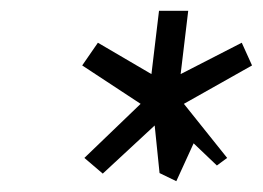

<svg xmlns="http://www.w3.org/2000/svg" viewBox="-20 -777 486 355"><path d="M306 -442 338 -512 381 -471 400 -485 320 -585 446 -656 427 -698 314 -640 328 -757H274L260 -640L161 -698L132 -656L240 -585L136 -485L170 -456L266 -545L275 -457Z"/></svg>

Font: Bluebird
Style: LiObl
Weight: 300
Designer: Jasper
Foundry: Cannot Into Space Fonts
Version: Version 0.98